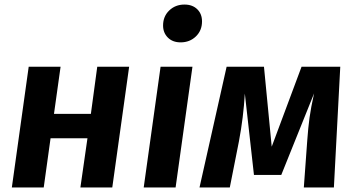

<svg xmlns="http://www.w3.org/2000/svg" viewBox="-20 -823 1560 843"><path d="M364 -216H202L172 0H32L106 -530H246L217 -323H379L407 -530H547L473 0H333Z M751 0H611L685 -530H825ZM696 -711Q696 -751 723 -777Q750 -803 790 -803Q825 -803 846 -782.5Q867 -762 867 -729Q867 -689 840 -663Q813 -637 773 -637Q738 -637 717 -658Q696 -679 696 -711Z M1446 0H1314L1329 -206Q1333 -262 1339 -306Q1345 -350 1359 -413L1215 -55H1095L1055 -412Q1049 -308 1029 -202L989 0H856L975 -530H1139L1173 -179L1304 -530H1474Z"/></svg>

Font: Fira Sans SemiBold
Style: Italic
Weight: 600
Italic angle: -8°
Designer: bBox Type GmbH & Carrois Corporate GbR & Edenspiekermann AG
Foundry: bBox Type GmbH & Carrois Corporate GbR & Edenspiekermann AG
Version: Version 4.301